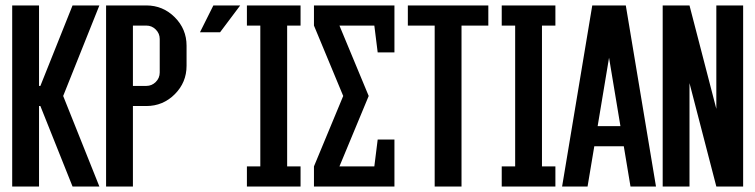

<svg xmlns="http://www.w3.org/2000/svg" viewBox="-20 -679 2750 699"><path d="M127 -366.2 244.1 -659.2H341.8L210 -329.6L341.8 0H244.1L127 -293H122.1V0H24.4V-659.2H122.1V-366.2Z M366.2 -659.2H512.7Q573.2 -659.2 616.2 -616.2Q659.2 -573.2 659.2 -512.7V-439.5Q659.2 -378.9 616.2 -335.9Q573.2 -293 512.7 -293H463.9V0H366.2ZM561.5 -537.1Q561.5 -557.1 547.1 -571.5Q532.7 -585.9 512.7 -585.9H463.9V-366.2H512.7Q532.7 -366.2 547.1 -380.6Q561.5 -395 561.5 -415Z M756.8 -659.2H854.5L781.2 -561.5H708ZM1025.4 -73.2H1074.2V0H878.9V-73.2H927.7V-585.9H878.9V-659.2H1074.2V-585.9H1025.4Z M1416 -659.2V-488.3H1355L1342.8 -585.9H1215.8L1322.3 -329.6L1215.8 -73.2H1342.8L1355 -170.9H1416V0H1123V-73.2L1229.5 -329.6L1123 -585.9V-659.2Z M1757.8 -659.2V-585.9H1660.2V0H1562.5V-585.9H1464.8V-659.2Z M1953.1 -73.2H2002V0H1806.6V-73.2H1855.5V-585.9H1806.6V-659.2H2002V-585.9H1953.1Z M2197.3 -468.8 2155.8 -219.7H2238.8ZM2143.6 -146.5 2119.1 0H2026.4L2136.2 -659.2H2258.3L2368.2 0H2275.4L2251 -146.5Z M2587.9 -282.7V-659.2H2685.5V0H2587.9L2490.2 -376.5V0H2392.6V-659.2H2490.2Z"/></svg>

Font: Alegre Sans
Style: Regular
Weight: 400
Width: 3
Designer: GrandChaos9000
Version: Version 1.2.6 - August 1, 2014